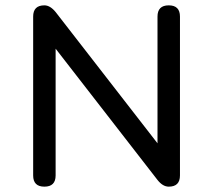

<svg xmlns="http://www.w3.org/2000/svg" viewBox="-20 -698 797 718"><path d="M146 0C174 0 188 -14 188 -42C188 -42 188 -543 188 -543C188 -543 167 -543 167 -543C167 -543 569 -25 569 -25C569 -25 569 -25 569 -25C582 -8.5 596 0 611 0C611 0 611 0 611 0C639 0 653 -14 653 -42C653 -42 653 -636 653 -636C653 -636 653 -636 653 -636C653 -664 639 -678 611 -678C611 -678 611 -678 611 -678C583 -678 569 -664 569 -636C569 -636 569 -135 569 -135C569 -135 590 -135 590 -135C590 -135 188 -653 188 -653C188 -653 188 -653 188 -653C174.5 -669.5 160.5 -678 146 -678C146 -678 146 -678 146 -678C118 -678 104 -664 104 -636C104 -636 104 -42 104 -42C104 -42 104 -42 104 -42C104 -14 118 0 146 0C146 0 146 0 146 0Z"/></svg>

Font: Jura-Fortis-Bold
Style: Bold
Weight: 500
Designer: Daniel Johnson, Alexei Vanyashin, Mirko Velimirovic
Foundry: Daniel Johnson
Version: ""